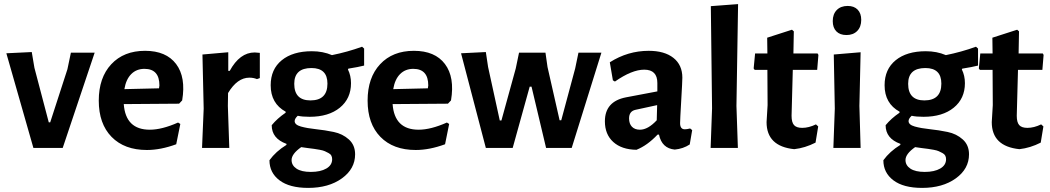

<svg xmlns="http://www.w3.org/2000/svg" viewBox="-20 -722 5123 937"><path d="M135 -468 148 -391 218 -125H225L309 -384L326 -465H442L286 0H143L11 -462Z M697 10Q587 10 524.5 -54Q462 -118 462 -231Q462 -343 523 -408.5Q584 -474 688 -474Q791 -474 839.5 -409.5Q888 -345 869 -232L854 -216L584 -214Q593 -89 711 -89Q770 -89 849 -124L860 -117L840 -18Q764 10 697 10ZM685 -386Q646 -386 620.5 -360.5Q595 -335 587 -287L756 -291L758 -305Q758 -386 685 -386Z M1094 -467V-376H1101Q1150 -466 1223 -466Q1232 -466 1248 -464V-341L1234 -336Q1217 -343 1197 -343Q1138 -343 1093 -268L1092 -205L1099 0H966L974 -192L968 -456Z M1502 -472Q1556 -472 1600 -453Q1675 -468 1747 -494L1757 -485V-402Q1730 -395 1680 -387L1678 -383Q1693 -353 1693 -316Q1693 -241 1638.5 -196.5Q1584 -152 1491 -152Q1455 -152 1433 -157Q1418 -143 1418 -131Q1418 -113 1448.5 -104.5Q1479 -96 1522 -91.5Q1565 -87 1608.5 -78Q1652 -69 1682.5 -41.5Q1713 -14 1713 31Q1713 102 1648.5 148.5Q1584 195 1484 195Q1393 195 1344 158Q1295 121 1295 60Q1326 17 1378 -15V-20Q1306 -46 1306 -111Q1333 -144 1374 -172V-177Q1301 -217 1301 -306Q1301 -384 1355 -428Q1409 -472 1502 -472ZM1500 -390Q1416 -390 1416 -313Q1416 -232 1495 -232Q1578 -232 1578 -314Q1578 -390 1500 -390ZM1403 59Q1403 85 1427 101Q1451 117 1497 117Q1544 117 1572.5 100.5Q1601 84 1601 55Q1601 45 1597 37.5Q1593 30 1583.5 25Q1574 20 1565.5 16Q1557 12 1540.5 9Q1524 6 1513 4.5Q1502 3 1481.5 0.5Q1461 -2 1450 -4Q1403 29 1403 59Z M2009 10Q1899 10 1836.5 -54Q1774 -118 1774 -231Q1774 -343 1835 -408.5Q1896 -474 2000 -474Q2103 -474 2151.5 -409.5Q2200 -345 2181 -232L2166 -216L1896 -214Q1905 -89 2023 -89Q2082 -89 2161 -124L2172 -117L2152 -18Q2076 10 2009 10ZM1997 -386Q1958 -386 1932.5 -360.5Q1907 -335 1899 -287L2068 -291L2070 -305Q2070 -386 1997 -386Z M2351 -468 2362 -395 2419 -134H2427L2497 -388L2513 -465H2642L2652 -395L2711 -135H2719L2787 -388L2803 -465H2915L2770 0H2645L2574 -299H2565L2482 0H2351L2230 -462Z M3146 -474Q3223 -474 3266.5 -439.5Q3310 -405 3310 -343Q3310 -326 3304.5 -231.5Q3299 -137 3299 -121Q3299 -91 3322 -91Q3332 -91 3348 -95L3358 -87L3346 -17Q3314 4 3273 8Q3210 2 3196 -65H3189Q3139 -12 3086 9Q3014 8 2973 -29Q2932 -66 2932 -130Q2932 -227 3035 -247L3188 -276V-317Q3188 -382 3124 -382Q3064 -382 2981 -324L2971 -330L2956 -418Q3044 -474 3146 -474ZM3187 -209 3081 -186Q3050 -179 3050 -144Q3050 -118 3064 -103.5Q3078 -89 3103 -89Q3142 -89 3185 -135Z M3582 -702 3574 -205 3581 0H3448L3455 -193L3449 -692Z M3856 6Q3721 -8 3721 -126L3726 -209L3725 -381H3663L3658 -388L3665 -461H3725L3724 -538L3845 -577L3854 -569L3852 -461H3970L3974 -454L3968 -381H3849L3843 -157Q3843 -125 3855 -111.5Q3867 -98 3895 -98Q3927 -98 3962 -115L3973 -105L3960 -26Q3909 0 3856 6Z M4117 -693Q4148 -693 4165.5 -675Q4183 -657 4183 -625Q4183 -591 4163.5 -571Q4144 -551 4111 -551Q4079 -551 4061.5 -569Q4044 -587 4044 -619Q4044 -653 4063.5 -673Q4083 -693 4117 -693ZM4047 0 4054 -192 4049 -456 4180 -467 4174 -205 4180 0Z M4498 -472Q4552 -472 4596 -453Q4671 -468 4743 -494L4753 -485V-402Q4726 -395 4676 -387L4674 -383Q4689 -353 4689 -316Q4689 -241 4634.5 -196.5Q4580 -152 4487 -152Q4451 -152 4429 -157Q4414 -143 4414 -131Q4414 -113 4444.5 -104.5Q4475 -96 4518 -91.5Q4561 -87 4604.5 -78Q4648 -69 4678.5 -41.5Q4709 -14 4709 31Q4709 102 4644.5 148.5Q4580 195 4480 195Q4389 195 4340 158Q4291 121 4291 60Q4322 17 4374 -15V-20Q4302 -46 4302 -111Q4329 -144 4370 -172V-177Q4297 -217 4297 -306Q4297 -384 4351 -428Q4405 -472 4498 -472ZM4496 -390Q4412 -390 4412 -313Q4412 -232 4491 -232Q4574 -232 4574 -314Q4574 -390 4496 -390ZM4399 59Q4399 85 4423 101Q4447 117 4493 117Q4540 117 4568.5 100.5Q4597 84 4597 55Q4597 45 4593 37.5Q4589 30 4579.5 25Q4570 20 4561.5 16Q4553 12 4536.5 9Q4520 6 4509 4.5Q4498 3 4477.5 0.5Q4457 -2 4446 -4Q4399 29 4399 59Z M4955 6Q4820 -8 4820 -126L4825 -209L4824 -381H4762L4757 -388L4764 -461H4824L4823 -538L4944 -577L4953 -569L4951 -461H5069L5073 -454L5067 -381H4948L4942 -157Q4942 -125 4954 -111.5Q4966 -98 4994 -98Q5026 -98 5061 -115L5072 -105L5059 -26Q5008 0 4955 6Z"/></svg>

Font: Alegreya Sans
Style: Bold
Weight: 700
Designer: Juan Pablo del Peral
Foundry: Huerta Tipografica
Version: Version 2.007